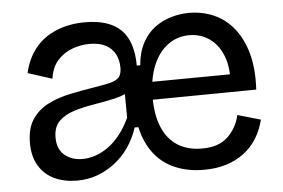

<svg xmlns="http://www.w3.org/2000/svg" viewBox="-44 -592 981 665"><g transform="rotate(-5 446.5 -259.0)"><path d="M199 13Q155 13 120.5 -3Q86 -19 66.5 -51.5Q47 -84 47 -131Q47 -183 69 -214.5Q91 -246 126 -263Q161 -280 202.5 -288.5Q244 -297 282 -303Q320 -309 342 -314.5Q364 -320 373 -331Q382 -342 382 -363Q382 -390 371.5 -410.5Q361 -431 339 -443Q317 -455 282 -455Q253 -455 223.5 -444.5Q194 -434 172 -410.5Q150 -387 144 -346L60 -373Q71 -422 99 -457.5Q127 -493 172 -512Q217 -531 273 -531Q315 -531 346 -521Q377 -511 397.5 -491Q418 -471 428.5 -439.5Q439 -408 439 -366H451Q455 -412 472.5 -444Q490 -476 516 -495Q542 -514 573 -523Q604 -532 635 -532Q681 -532 721 -514.5Q761 -497 790 -461Q819 -425 833.5 -372Q848 -319 844 -247L452 -243V-305L800 -308L757 -268Q762 -329 746 -370.5Q730 -412 699 -433.5Q668 -455 629 -455Q587 -455 554 -430.5Q521 -406 502.5 -360.5Q484 -315 484 -251Q484 -190 502 -147Q520 -104 555 -82Q590 -60 639 -60Q669 -60 691 -67.5Q713 -75 728.5 -89.5Q744 -104 755 -123Q766 -142 771 -165L851 -142Q842 -106 824 -77Q806 -48 778.5 -27.5Q751 -7 716.5 3.5Q682 14 640 14Q584 14 539.5 -5Q495 -24 466.5 -61.5Q438 -99 426 -153H413Q401 -116 380.5 -86Q360 -56 332 -34Q304 -12 270.5 0.5Q237 13 199 13ZM224 -60Q246 -60 268.5 -67.5Q291 -75 313 -90.5Q335 -106 354.5 -130.5Q374 -155 390 -189L389 -310L412 -284Q388 -267 353 -259Q318 -251 280.5 -245Q243 -239 210.5 -229Q178 -219 157.5 -199Q137 -179 137 -142Q137 -102 161.5 -81Q186 -60 224 -60Z"/></g></svg>

Font: Bricolage Grotesque 17pt
Style: Regular
Weight: 400
Version: Version 1.001;gftools[0.9.33.dev8+g029e19f]